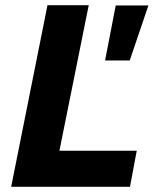

<svg xmlns="http://www.w3.org/2000/svg" viewBox="-20 -720 592 740"><path d="M481 0H23L163 -700H322L209 -139H507ZM480 -487H385L426 -699H552Z"/></svg>

Font: Argentum Sans SemiBold
Style: Italic
Weight: 600
Italic angle: -11°
Designer: Julieta Ulanovsky (font), Cristiano Sobral (main changes and remaster)
Foundry: Julieta Ulanovsky (font), Cristiano Sobral (main changes and remaster)
Version: Version 2.007;June 15, 2022;FontCreator 14.0.0.2814 64-bit; 